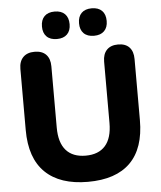

<svg xmlns="http://www.w3.org/2000/svg" viewBox="-61 -973 867 1037"><g transform="rotate(-5 372.5 -455.0)"><path d="M374 11Q223 11 143 -66.5Q63 -144 63 -297V-628Q63 -669 85 -691.5Q107 -714 147 -714Q188 -714 209.5 -691.5Q231 -669 231 -628V-296Q231 -214 267.5 -172.5Q304 -131 374 -131Q444 -131 480.5 -172.5Q517 -214 517 -296V-628Q517 -669 538.5 -691.5Q560 -714 600 -714Q640 -714 661 -691.5Q682 -669 682 -628V-297Q682 -144 604 -66.5Q526 11 374 11ZM475 -772Q439 -772 419.5 -791.5Q400 -811 400 -846Q400 -882 419.5 -901.5Q439 -921 475 -921Q511 -921 530.5 -901.5Q550 -882 550 -846Q550 -811 530.5 -791.5Q511 -772 475 -772ZM274 -772Q238 -772 218.5 -791.5Q199 -811 199 -846Q199 -882 218.5 -901.5Q238 -921 274 -921Q310 -921 329.5 -901.5Q349 -882 349 -846Q349 -811 329.5 -791.5Q310 -772 274 -772Z"/></g></svg>

Font: Chiron GoRound TC EB
Style: Regular
Weight: 700
Designer: Ryoko NISHIZUKA 西塚涼子 (kana, bopomofo & ideographs); Paul D. Hunt (Latin, Greek & Cyrillic); Sandoll Communications 산돌커뮤니
Foundry: Adobe
Version: Version 1.000;hotconv 1.1.1;makeotfexe 2.6.0